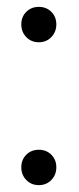

<svg xmlns="http://www.w3.org/2000/svg" viewBox="-20 -534 229 559"><path d="M93 5Q71 5 56.5 -10Q42 -25 42 -47Q42 -69 56.5 -83.5Q71 -98 93 -98Q115 -98 129.5 -83.5Q144 -69 144 -47Q144 -25 129.5 -10Q115 5 93 5ZM93 -411Q71 -411 56.5 -426Q42 -441 42 -463Q42 -485 56.5 -499.5Q71 -514 93 -514Q115 -514 129.5 -499.5Q144 -485 144 -463Q144 -441 129.5 -426Q115 -411 93 -411Z"/></svg>

Font: DM Sans 16pt Light
Style: Regular
Weight: 300
Version: Version 4.004;gftools[0.9.30]